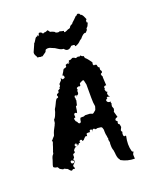

<svg xmlns="http://www.w3.org/2000/svg" viewBox="-129 -742 690 837"><g transform="rotate(-20 216.5 -323.5)"><path d="M4 -71V-75Q4 -78 8 -89L12 -101Q16 -118 22 -123L24 -126L25 -129V-131Q27 -137 27 -138Q29 -140 29 -143L33 -154L36 -164L39 -172V-173Q41 -175 39 -178L37 -180Q40 -182 47 -191L51 -195L54 -199Q55 -200 55 -202Q59 -218 73 -242Q73 -245 75 -247Q76 -248 76 -249L78 -264Q86 -272 90 -284Q94 -292 97 -306Q101 -312 103 -316L108 -326Q113 -338 119 -346L125 -348Q128 -348 128 -350Q129 -353 128 -354L126 -360L129 -365L133 -366Q138 -368 138 -371V-377L146 -382Q150 -383 148 -389Q153 -391 153 -394V-402L165 -415Q166 -416 166 -418L167 -424L170 -425Q169 -424 169 -423V-421L171 -418L173 -417H176L182 -419L185 -422Q185 -425 184 -426Q184 -429 183 -430Q181 -432 178 -432L179 -434L180 -436Q188 -448 191 -455L194 -458L202 -460Q207 -462 207 -464V-471L214 -474Q215 -474 216 -475Q216 -474 217 -474Q218 -474 219 -473L222 -472Q223 -472 225 -474Q226 -475 226 -477V-479Q226 -482 225 -483L230 -485H235L245 -490L253 -488L255 -486Q257 -484 260 -484L270 -487L274 -485Q277 -484 280 -487L281 -488L288 -482H290L291 -481H294L296 -472L298 -470Q299 -467 302 -466Q303 -464 308 -459Q319 -445 321 -441Q320 -441 320 -439L319 -433Q319 -432 320 -431Q320 -430 321 -428Q324 -426 326 -428H329L331 -426H334L336 -416Q336 -413 340 -412L342 -411L341 -400L342 -399V-398L346 -392L344 -385L341 -384Q336 -382 338 -378V-376L339 -374L340 -371Q342 -369 342 -368L341 -365V-363L343 -327Q337 -329 333 -325Q330 -322 332 -318L333 -316Q332 -316 331 -315Q330 -314 330 -311L332 -304Q333 -300 336 -300H338L337 -298L336 -295L334 -292Q334 -287 337 -281L339 -277L340 -276V-274L334 -278Q333 -279 328 -277Q328 -276 327 -276L326 -274Q326 -272 327 -271L328 -270H325Q323 -270 321 -268Q320 -264 320 -263Q322 -257 327 -255L331 -254H336L338 -255L336 -252Q336 -248 337 -247L338 -245Q336 -243 336 -239V-237L335 -235V-232L339 -221V-219L338 -216Q338 -212 337 -212Q334 -209 335 -206L342 -181L336 -179Q332 -178 330 -174Q329 -173 329 -170Q329 -169 331 -167L336 -163L334 -156Q334 -152 335 -151L340 -147L342 -134L336 -122Q335 -121 337 -116L340 -112Q336 -107 338 -95Q338 -94 340 -92Q342 -90 344 -92H347L349 -90Q340 -51 349 -20Q350 -17 353 -16L356 -15L351 -6V-5L350 -3L351 16Q317 16 289 0Q289 -2 288 -3L286 -6Q282 -10 280 -20Q278 -30 278 -36Q278 -40 276 -50L274 -56L273 -61Q272 -64 272 -76V-82Q274 -87 272 -93V-95L271 -97Q270 -102 271 -103Q272 -105 272 -108L271 -110L270 -112V-117Q267 -128 267 -139V-149Q266 -153 264 -159L262 -161L260 -163L243 -165Q240 -165 238 -163L237 -164Q233 -164 232 -163L231 -165Q230 -168 227 -168Q219 -168 219 -160Q220 -160 220 -159L219 -158L218 -165Q218 -169 212 -169Q210 -169 209 -168Q207 -166 207 -164V-159Q206 -160 204 -160H195Q190 -160 190 -156L189 -147L185 -149H183L180 -148L171 -139Q170 -138 170 -137L163 -134L162 -138Q161 -142 156 -142L154 -141L152 -140L151 -139Q150 -138 150 -135L151 -131H148Q145 -131 143 -129L140 -124L133 -122H132L131 -121L124 -119L123 -118L121 -117L115 -110L114 -108V-106L115 -100Q112 -96 108 -96Q107 -96 105 -94Q104 -93 104 -91V-80L99 -74Q96 -71 99 -68L101 -65V-61Q100 -61 100 -60L89 -49Q86 -46 88 -43L91 -36L89 -31L85 -33H82L80 -32L76 -29H74Q71 -30 68 -33Q66 -36 62 -40L60 -42Q57 -43 55 -44L49 -47L47 -48H45L41 -47L28 -54L23 -62Q23 -64 21 -64Q20 -64 17 -65Q14 -66 12 -66Q7 -68 4 -71ZM104 -542 101 -549 97 -556Q93 -564 95 -571L103 -589Q110 -604 110 -606Q112 -607 116 -613L121 -621Q127 -632 133 -630Q134 -634 136 -634Q139 -634 137 -629Q138 -630 140 -632L142 -633Q141 -634 143 -638L144 -640V-642Q156 -644 161 -633Q164 -634 168 -636Q171 -635 177 -637L181 -639L186 -640L187 -637L190 -634Q190 -629 200 -628L207 -625Q213 -623 214 -619L219 -617L224 -616Q228 -615 233 -618Q236 -616 242 -615L247 -614L251 -613Q249 -608 251 -607Q253 -606 258 -608L263 -610L267 -612Q274 -615 275 -614Q279 -616 280 -617L283 -622Q287 -627 294 -629L296 -631L298 -634L309 -644L320 -655Q320 -656 321 -656Q322 -656 323 -657L327 -658Q327 -662 333 -663Q336 -662 340 -660L341 -657L343 -654Q348 -654 354 -643L358 -634Q359 -631 361 -627L358 -625Q356 -624 357 -623V-620L356 -616Q357 -612 361 -612L358 -606L356 -601Q354 -595 347 -590Q348 -586 345 -581L341 -577L338 -573Q330 -576 319 -565L315 -561L311 -556Q306 -552 302 -550Q291 -537 275 -533Q274 -534 274 -535V-538Q272 -541 268 -541H258Q249 -530 239 -530Q230 -530 223 -540Q212 -540 199 -549L188 -556Q186 -557 182 -558.5Q178 -560 176 -561Q168 -566 159 -566Q151 -566 147 -562Q146 -554 138 -550L131 -545L124 -540V-541L123 -543Q120 -539 114 -542L109 -543Q106 -544 104 -542ZM162 -234 164 -226 166 -224 170 -220Q172 -211 179 -211Q184 -213 184 -215L185 -218V-220Q186 -229 190 -233H205L207 -234H208L211 -236L234 -235L244 -231H246L249 -232L260 -241Q262 -243 262 -244L266 -257V-260Q263 -272 263 -299V-360L259 -378Q259 -380 257 -382H252L240 -376Q237 -374 237 -371V-365L232 -362L231 -363L229 -364Q228 -364 224 -363L223 -362H221Q218 -360 218 -358V-355L219 -353H220V-352L218 -350Q216 -348 216 -346Q218 -332 210 -330L208 -328L206 -330H205Q205 -331 203 -331Q198 -333 197 -329L196 -326Q196 -323 197 -322L198 -321V-320L197 -318Q196 -317 197 -316L198 -310L193 -289L189 -287L187 -285V-283Q185 -264 182 -256Q179 -261 172 -260L169 -257Q168 -256 168 -254L169 -242L166 -241Q164 -241 162 -239Q160 -237 162 -234ZM83 -65Q83 -59 87 -58Q88 -57 92 -57L94 -58H95Q98 -59 99 -62Q99 -66 96 -67L91 -70Q88 -72 85 -70Q83 -68 83 -65ZM136 -124Q137 -125 137 -127Q137 -129 135 -131L133 -133Q132 -134 128 -134Q125 -132 125 -130Q124 -129 124 -127Q124 -124 125 -123Q126 -122 127 -122L129 -121H131L133 -122Q134 -122 136 -124ZM134 -128 129 -131Q130 -132 131 -131H133Q134 -130 134 -128ZM224 -475 222 -478 226 -479Q226 -477 224 -475ZM204 -325 206 -327Q206 -324 205 -323ZM279 -539H280L281 -540H280Q280 -540 279 -539ZM174 -568Q174 -567 176 -567ZM229 -161Z"/></g></svg>

Font: Kom-post
Style: Regular
Weight: 400
Designer: @guaschetti
Foundry: guaschetti
Version: Version 1.00 December 6, 2021, initial release